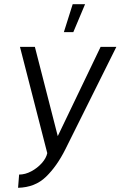

<svg xmlns="http://www.w3.org/2000/svg" viewBox="-20 -723 579 914"><path d="M66 171 71 108Q100 108 129 92.5Q158 77 179 53.5Q200 30 205 6L75 -500H146L255 -75L459 -500H534L291 -12Q251 68 199 118.5Q147 169 66 171ZM284 -570 326 -703H385L329 -570Z"/></svg>

Font: Kulim Park Light
Style: Italic
Weight: 300
Italic angle: -8°
Designer: Noponies / Dale Sattler
Foundry: Noponies
Version: Version 1.000; ttfautohint (v1.8.3)